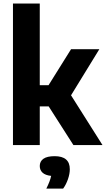

<svg xmlns="http://www.w3.org/2000/svg" viewBox="-20 -828 605 1096"><path d="M399 0 258 -220.5H207V0H54V-808H207V-341.5H257L385.5 -547H547L385.5 -284L565 0ZM378.5 138Q378.5 164.5 367.8 195.2Q357 226 340.5 248.5H244.5Q266.5 204.5 272 176Q239 172.5 223 157.8Q207 143 207 119.5Q207 93 228 78.2Q249 63.5 292 63.5Q378.5 63.5 378.5 138Z"/></svg>

Font: Encode Sans Semi Condensed
Style: Bold
Weight: 700
Width: 4
Designer: Multiple Designers
Foundry: Impallari Type
Version: Version 2.000